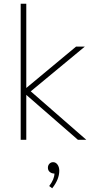

<svg xmlns="http://www.w3.org/2000/svg" viewBox="-20 -750 534 1030"><path d="M91 -730H121V-278L388 -500H435L145 -260L443 0H398L121 -241V0H91ZM272 181Q257 181 247 172.5Q237 164 237 150Q237 137 245 128.5Q253 120 265 120Q279 120 288.5 133Q298 146 298 166Q298 212 260 260L244 248Q272 211 272 181Z"/></svg>

Font: Metropolitano Thin
Style: Regular
Weight: 250
Designer: Fonts by Alex Slobzheninov & Chris M. Simpson / Changes by Cristiano Sobral
Foundry: Fonts by Alex Slobzheninov & Chris M. Simpson / Changes by Cristiano Sobral
Version: Version 1.00;August 30, 2020;FontCreator 13.0.0.2681 64-bit